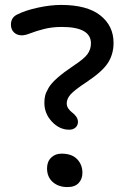

<svg xmlns="http://www.w3.org/2000/svg" viewBox="-20 -740 502 771"><path d="M257.8 -219.2Q218.8 -219.2 188.5 -251.5Q158.2 -283.7 158.2 -327.1Q158.2 -343.8 161.4 -356.4Q164.6 -369.1 175.3 -387.5Q186 -405.8 210.7 -427.5Q235.4 -449.2 273.9 -475.1Q317.4 -503.4 331.3 -522.7Q345.2 -542 345.2 -565.9Q345.2 -631.8 228 -631.8Q189 -631.8 156.7 -623.5Q124.5 -615.2 102.8 -606.7Q81.1 -598.1 67.9 -598.1Q48.3 -598.1 36.1 -609.9Q23.9 -621.6 23.9 -641.1Q23.9 -668.9 47.9 -681.2Q81.1 -698.2 131.8 -709.2Q182.6 -720.2 225.1 -720.2Q329.6 -720.2 382.8 -678.2Q436 -636.2 436 -567.9Q436 -522.9 413.8 -488Q391.6 -453.1 330.1 -412.1Q278.8 -378.4 263.4 -360.8Q248 -343.3 248 -325.2Q248 -313 255.1 -303.2Q262.2 -293.5 270.5 -287.6Q278.8 -281.7 285.9 -272Q293 -262.2 293 -250Q293 -236.8 283.4 -228Q273.9 -219.2 257.8 -219.2ZM251 11.2Q214.8 11.2 191.9 -9Q168.9 -29.3 168.9 -64Q168.9 -90.8 185.3 -106.9Q201.7 -123 227.1 -123Q268.6 -123 289.8 -100.8Q311 -78.6 311 -45.9Q311 -21.5 295.9 -5.1Q280.8 11.2 251 11.2Z"/></svg>

Font: Shantell Sans Normal
Style: Regular
Weight: 400
Designer: Stephen Nixon, Anya Danilova, Shantell Martin
Foundry: Arrow Type
Version: Version 1.006;[559af2be0]